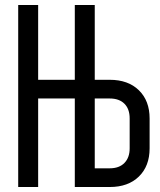

<svg xmlns="http://www.w3.org/2000/svg" viewBox="-20 -750 640 770"><path d="M53 0V-730H133V-430H280V-730H360V-430H420Q494 -430 537 -388Q580 -346 580 -275V-155Q580 -84 537 -42Q494 0 420 0H280V-355H133V0ZM360 -75H420Q458 -75 479 -96.5Q500 -118 500 -155V-275Q500 -313 479 -334Q458 -355 420 -355H360Z"/></svg>

Font: JetBrains Mono
Style: Regular
Weight: 400
Monospace: yes
Designer: Philipp Nurullin, Konstantin Bulenkov
Foundry: JetBrains
Version: Version 2.305